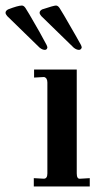

<svg xmlns="http://www.w3.org/2000/svg" viewBox="-94 -673 373 693"><path d="M28 0V-30L64 -28Q77 -28 77 -47V-375Q77 -392 65 -395L29 -393V-422H183V-47Q183 -37 186 -32Q189 -27 196 -28L230 -30V0ZM191 -493Q182 -493 172 -501Q66 -604 55 -615Q49 -622 49 -627Q49 -634 58 -639Q100 -653 108 -653Q115 -653 121 -644Q124 -641 179 -545L198 -511Q201 -505 201 -501Q198 -493 191 -493ZM68 -493Q59 -493 49 -501L-68 -615Q-74 -622 -74 -627Q-74 -634 -65 -639Q-29 -653 -15 -653Q-8 -653 -2 -644Q1 -641 49 -557L74 -511Q77 -505 77 -501Q75 -493 68 -493Z"/></svg>

Font: UnnaMedium
Style: Regular
Weight: 500
Designer: Jorge de Buen Unna
Foundry: Omnibus-Type
Version: Version 2.008;hotconv 1.0.109;makeotfexe 2.5.65596